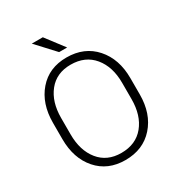

<svg xmlns="http://www.w3.org/2000/svg" viewBox="-210 -1038 1101 1186"><g transform="rotate(-30 340.5 -445.5)"><path d="M616.2 -297.4Q616.2 -160.2 540.5 -75Q464.8 10.3 337.9 10.3Q212.9 10.3 138.4 -75Q64 -160.2 64 -297.4V-413.1Q64 -549.8 138.2 -635.5Q212.4 -721.2 337.4 -721.2Q464.4 -721.2 540.3 -635.5Q616.2 -549.8 616.2 -413.1ZM557.6 -414.1Q557.6 -528.3 499.3 -599.1Q440.9 -669.9 337.4 -669.9Q236.3 -669.9 179.4 -599.1Q122.6 -528.3 122.6 -414.1V-297.4Q122.6 -182.1 179.7 -111.3Q236.8 -40.5 337.9 -40.5Q441.9 -40.5 499.8 -111.1Q557.6 -181.6 557.6 -297.4ZM372.6 -772.5H315.4L195.3 -902.3H273.9Z"/></g></svg>

Font: Roboto Web
Style: Light
Weight: 300
Designer: Google
Version: Version 1.200310; 2013